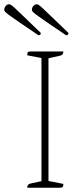

<svg xmlns="http://www.w3.org/2000/svg" viewBox="-47 -883 395 903"><path d="M81 0Q81 -17 97 -20L148 -31V-610L81 -623Q81 -634 84.5 -637.5Q88 -641 98 -641H251Q251 -624 235 -621L181 -609V-32L251 -18Q251 -8 248 -4Q245 0 234 0ZM264 -717Q275 -717 275 -728Q224 -777 195.5 -804.5Q167 -832 153.5 -844.5Q140 -857 134.5 -860Q129 -863 125 -863Q117 -863 110 -855Q103 -847 103 -837Q103 -833 106.5 -828.5Q110 -824 124.5 -813Q139 -802 172 -779.5Q205 -757 264 -717ZM134 -717Q145 -717 145 -728Q94 -777 65.5 -804.5Q37 -832 23.5 -844.5Q10 -857 4.5 -860Q-1 -863 -5 -863Q-13 -863 -20 -855Q-27 -847 -27 -837Q-27 -833 -23.5 -828.5Q-20 -824 -5.5 -813Q9 -802 42 -779.5Q75 -757 134 -717Z"/></svg>

Font: Petrona Thin
Style: Regular
Weight: 100
Designer: Ringo R. Seeber
Foundry: Ringo R. Seeber
Version: Version 2.001; ttfautohint (v1.8.3)